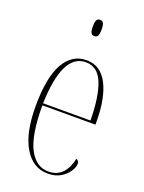

<svg xmlns="http://www.w3.org/2000/svg" viewBox="-142 -806 663 884"><g transform="rotate(20 189.5 -364.0)"><path d="M206 10Q133 10 90.5 -61Q48 -132 48 -262Q48 -403 87 -472.5Q126 -542 197 -542Q266 -542 301 -474.5Q336 -407 336 -291V-277H76Q76 -131 110.5 -65.5Q145 0 205 0Q249 0 274 -28Q299 -56 307 -99Q321 -95 321 -79Q321 -63 307.5 -42Q294 -21 268.5 -5.5Q243 10 206 10ZM308 -287Q307 -403 281.5 -467.5Q256 -532 197 -532Q139 -532 109 -469Q79 -406 76 -287ZM191 -658Q180 -658 175 -667Q170 -676 170 -698Q170 -720 175 -729Q180 -738 191 -738Q203 -738 208 -729Q213 -720 213 -698Q213 -676 208 -667Q203 -658 191 -658Z"/></g></svg>

Font: Noto Serif Display ExtraCondensed Thin
Style: Regular
Weight: 100
Width: 2
Designer: Monotype Design Team
Foundry: Monotype Imaging Inc.
Version: Version 2.009